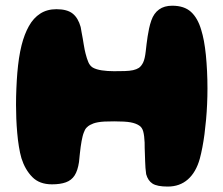

<svg xmlns="http://www.w3.org/2000/svg" viewBox="-20 -652 802 689"><path d="M582 17.5Q544 17.5 527.5 7Q511 -3.5 504.5 -27Q503 -37.5 502 -49.5Q501 -61.5 500.8 -74Q500.5 -86.5 500 -98.5Q499.5 -110.5 499.2 -121.2Q499 -132 499 -140.5Q498 -165 494 -180Q490 -195 479.5 -201.5Q467.5 -209.5 448.5 -213Q429.5 -216.5 390 -216.5Q369 -216.5 355 -215.8Q341 -215 331.5 -213.2Q322 -211.5 315.2 -209Q308.5 -206.5 303 -203.5Q296.5 -200 290.5 -193.8Q284.5 -187.5 281 -177Q278.5 -171 276.5 -163Q274.5 -155 272.8 -145.8Q271 -136.5 269.5 -125Q268 -113.5 266.5 -100Q265 -86.5 263.5 -70.5Q259 -40 247.8 -22.5Q236.5 -5 216.5 2.2Q196.5 9.5 166.5 9.5Q121.5 9.5 95.8 -16.8Q70 -43 57 -84Q51.5 -103 47.8 -126.2Q44 -149.5 41.8 -175.2Q39.5 -201 38.5 -226.5Q37.5 -252 37.5 -275.5Q37.5 -306 38.8 -335Q40 -364 42.2 -391Q44.5 -418 48.2 -443Q52 -468 57.5 -490Q67.5 -529.5 83.8 -558.5Q100 -587.5 124.5 -603.2Q149 -619 182.5 -619Q221 -619 240.8 -603.2Q260.5 -587.5 269.5 -555Q271 -545.5 273 -535Q275 -524.5 277 -513.5Q279 -502.5 280.5 -492.2Q282 -482 283.8 -473.8Q285.5 -465.5 287 -460Q291.5 -442 297 -429Q302.5 -416 313 -409.5Q325.5 -402.5 345.5 -399.5Q365.5 -396.5 389 -396.5Q410.5 -396.5 427.8 -397Q445 -397.5 457.5 -400.2Q470 -403 478.5 -408.5Q487.5 -415 493.8 -428Q500 -441 503 -468Q504.5 -480.5 506 -494Q507.5 -507.5 509.8 -521.5Q512 -535.5 515 -549.8Q518 -564 523 -578.5Q532 -604.5 550.8 -618Q569.5 -631.5 598 -631.5Q641 -631.5 665.2 -609.5Q689.5 -587.5 702 -545Q707.5 -527.5 711.8 -504.8Q716 -482 718.8 -454.5Q721.5 -427 723 -396.5Q724.5 -366 724.5 -334Q724.5 -306.5 723.2 -278.2Q722 -250 719.5 -222.8Q717 -195.5 713.8 -170.5Q710.5 -145.5 706.2 -123.2Q702 -101 697 -82.5Q683.5 -34 654.2 -8.2Q625 17.5 582 17.5Z"/></svg>

Font: Gluten
Style: Bold
Weight: 700
Designer: Tyler Finck
Foundry: Etcetera Type Company
Version: Version 1.204